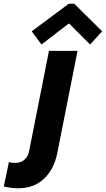

<svg xmlns="http://www.w3.org/2000/svg" viewBox="-140 -800 571 1037"><path d="M-119.6 207.5 -91.8 75.2Q-82 79.6 -55.7 79.6Q-27.3 79.6 -7.8 62.3Q11.7 44.9 16.6 19.5L124.5 -525.4H278.8L169.4 26.9Q151.9 113.8 97.7 165.3Q43.5 216.8 -42.5 216.8Q-77.1 216.8 -119.6 207.5ZM31.2 -630.9 231.4 -779.8H261.2L411.6 -630.9L346.7 -559.6L234.4 -671.9H230L84 -559.6Z"/></svg>

Font: Reddit Sans Chocolate ExBold
Style: Italic
Weight: 800
Italic angle: -11.25°
Designer: Stephen Hutchings
Version: Version 1.013